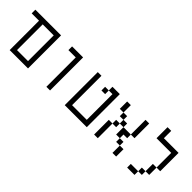

<svg xmlns="http://www.w3.org/2000/svg" viewBox="95 -1499 2311 2311"><g transform="rotate(45 1250.0 -344.0)"><path d="M125 -500Q125 -500 125 0H437.5V-562.5H0V-500ZM187.5 -62.5V-500H375V-62.5Z M750 -500Q750 -500 750 0H812.5V-562.5H625V-500Z M1062.5 -562.5V0H1437.5V-562.5H1312.5V-500H1250V-437.5H1312.5V-500H1375V-62.5H1125Q1125 -62.5 1125 -562.5Z M1562.5 -250Q1562.5 -250 1562.5 0H1625Q1625 0 1625 -250ZM1875 -125Q1875 -125 1875 0H1937.5Q1937.5 0 1937.5 -125ZM1875 -125V-187.5H1812.5V-125ZM1812.5 -187.5V-250H1875V-312.5H1750Q1750 -312.5 1750 -187.5ZM1625 -250H1687.5V-312.5H1625ZM1687.5 -312.5H1750V-375H1687.5ZM1875 -312.5H1937.5Q1937.5 -312.5 1937.5 -562.5H1875Q1875 -562.5 1875 -312.5ZM1687.5 -375V-437.5H1625V-375ZM1625 -437.5Q1625 -437.5 1625 -562.5H1562.5Q1562.5 -562.5 1562.5 -437.5Z M2250 -62.5H2125V0H2250ZM2250 -62.5H2312.5V-125H2250ZM2312.5 -125H2375Q2375 -125 2375 -250H2312.5Q2312.5 -250 2312.5 -125ZM2375 -250H2437.5V-562.5H2187.5Q2187.5 -562.5 2187.5 -687.5H2125V-500H2375Q2375 -500 2375 -250Z"/></g></svg>

Font: CalcUnifontExMono
Style: Regular
Weight: 500
Version: Version 15.0.06